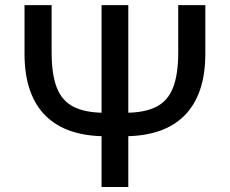

<svg xmlns="http://www.w3.org/2000/svg" viewBox="-20 -748 919 768"><path d="M692.9 -727.5H801.3V-533.2Q801.3 -449.7 779.8 -387.7Q758.3 -325.7 716.8 -284.7Q675.3 -243.7 615.2 -223.4Q555.2 -203.1 477.5 -203.1H401.9Q324.7 -203.1 264.4 -223.4Q204.1 -243.7 162.6 -284.7Q121.1 -325.7 99.6 -387.7Q78.1 -449.7 78.1 -533.2V-727.5H186.5V-538.1Q186.5 -450.2 207.3 -397.2Q228 -344.2 274.9 -320.6Q321.8 -296.9 399.9 -296.9H479.5Q558.1 -296.9 604.7 -320.6Q651.4 -344.2 672.1 -397.2Q692.9 -450.2 692.9 -538.1ZM386.2 -727.5H493.2V0H386.2Z"/></svg>

Font: Inter 17pt Medium
Style: Regular
Weight: 500
Version: Version 4.001;git-66647c0bb